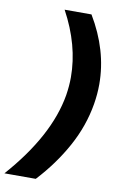

<svg xmlns="http://www.w3.org/2000/svg" viewBox="-123 -853 624 1007"><g transform="rotate(10 189.0 -350.0)"><path d="M384 -446Q384 -394 375 -340Q355 -220 294 -109Q233 2 142 100H-25Q185 -137 223 -360Q231 -411 231 -456Q231 -627 137 -800H280Q384 -627 384 -446Z"/></g></svg>

Font: Oak Sans ExtraBold
Style: Italic
Weight: 800
Italic angle: -9.49998°
Foundry: Erik Kennedy, Walven
Version: Version 1.000